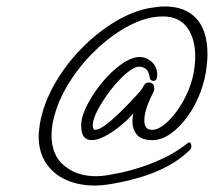

<svg xmlns="http://www.w3.org/2000/svg" viewBox="-20 -497 664 596"><path d="M274 79Q225 79 185.5 61.5Q146 44 123 9.5Q100 -25 100 -75Q100 -84 101.5 -94Q103 -104 104 -114Q115 -175 148.5 -234.5Q182 -294 230.5 -344Q279 -394 334.5 -428Q390 -462 444 -472Q457 -474 469 -475.5Q481 -477 492 -477Q555 -477 589.5 -439.5Q624 -402 624 -329Q624 -321 623.5 -312.5Q623 -304 622 -295Q618 -253 602.5 -211.5Q587 -170 563 -136.5Q539 -103 510.5 -82.5Q482 -62 453 -62Q419 -62 405 -79Q391 -96 391 -120Q391 -132 394 -145L375 -125Q367 -117 347.5 -101.5Q328 -86 305.5 -74Q283 -62 264 -62Q250 -62 241 -72Q232 -82 232 -107Q232 -135 250.5 -171Q269 -207 297 -241Q325 -275 356.5 -297.5Q388 -320 413 -320Q434 -320 451 -305Q468 -290 468 -264Q468 -248 458 -246H456Q447 -246 445 -255Q442 -277 432 -283.5Q422 -290 413 -290Q396 -290 371.5 -269Q347 -248 323.5 -217.5Q300 -187 284 -157Q268 -127 268 -109Q268 -104 269.5 -99Q271 -94 275 -94Q286 -94 304.5 -107Q323 -120 344 -140Q365 -160 385.5 -181.5Q406 -203 420 -220L427 -232Q432 -241 441 -241Q459 -241 459 -222Q459 -217 456 -211Q453 -205 446 -190Q439 -175 433.5 -157Q428 -139 428 -123Q428 -110 433.5 -102Q439 -94 453 -94Q470 -94 490.5 -110.5Q511 -127 531 -155Q551 -183 565.5 -218Q580 -253 584 -291Q585 -299 585.5 -307Q586 -315 586 -322Q586 -377 561 -411.5Q536 -446 485 -446Q470 -446 452 -443Q406 -434 356.5 -403.5Q307 -373 262.5 -327Q218 -281 186 -226Q154 -171 143 -112Q140 -94 140 -77Q140 -15 179.5 17.5Q219 50 278 50Q295 50 313 47Q325 45 352.5 39.5Q380 34 416 22.5Q452 11 490.5 -7.5Q529 -26 563 -53Q565 -55 567 -55Q574 -55 574 -43Q574 -36 570 -32Q538 -1 500 19Q462 39 424.5 50.5Q387 62 357.5 68Q328 74 313 76Q294 79 274 79Z"/></svg>

Font: Meow Script
Style: Regular
Weight: 400
Designer: Robert E. Leuschke
Foundry: Robert E. Leuschke
Version: Version 1.010; ttfautohint (v1.8.3)